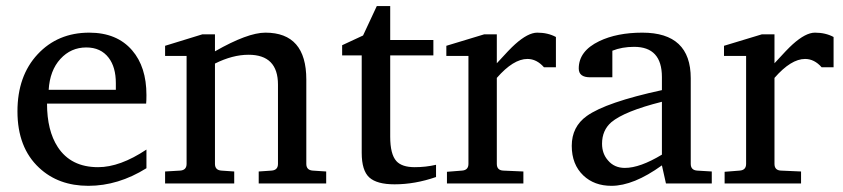

<svg xmlns="http://www.w3.org/2000/svg" viewBox="-20 -600 2756 628"><path d="M459 -49.8Q366.7 7.8 269 7.8Q170.9 7.8 107.9 -51.3Q37.1 -117.2 37.1 -235.8Q37.1 -351.6 103 -422.4Q168.9 -493.2 272 -493.2Q362.3 -493.2 412.1 -435.5Q459 -381.3 459 -289.1Q459 -270 458 -261.2H133.8Q133.8 -172.9 168.9 -119.1Q211.9 -53.2 300.8 -53.2Q372.6 -53.2 459 -110.8ZM358.9 -306.2V-328.1Q358.9 -380.4 335.4 -411.1Q309.6 -444.8 262.2 -444.8Q211.9 -444.8 177.5 -407.2Q143.1 -369.6 139.2 -306.2Z M1046.9 0H826.2V-39.1L868.2 -42Q889.2 -43.5 889.2 -64V-323.2Q889.2 -420.9 793 -420.9Q740.7 -420.9 683.1 -392.1V-64Q683.1 -43.5 704.1 -42L746.1 -39.1V0H520V-39.1L569.3 -42Q590.3 -43.5 590.3 -64V-417H520V-450.2L642.1 -487.8H683.1V-432.1Q790 -493.2 848.1 -493.2Q981.9 -493.2 981.9 -339.8V-64Q981.9 -43.5 1002.9 -42L1046.9 -39.1Z M1406.2 -21Q1337.4 2.9 1270.5 2.9Q1212.9 2.9 1188 -19.5Q1163.1 -42 1163.1 -100.1V-418.9H1099.1V-452.1L1167.5 -483.9L1212.4 -580.1H1256.3V-469.2H1397.5V-418.9H1256.3V-152.8Q1256.3 -95.7 1276.4 -73.2Q1294.4 -53.2 1336.4 -53.2Q1372.6 -53.2 1406.2 -61Z M1798.3 -379.9H1759.3Q1735.4 -407.2 1705.1 -407.2Q1659.2 -407.2 1605 -345.2V-64Q1605 -43 1626 -42L1691.9 -39.1V0H1441.9V-38.1L1491.2 -42Q1512.2 -43.5 1512.2 -64V-417H1439.9V-450.2L1564 -487.8H1605V-393.1Q1647.9 -440.4 1664.6 -455.1Q1707 -493.2 1737.3 -493.2Q1772 -493.2 1798.3 -479Z M2308.1 0H2158.2L2145 -59.1Q2052.2 7.8 1980 7.8Q1923.8 7.8 1888.2 -25.9Q1850.1 -62 1850.1 -123Q1850.1 -185.5 1899.4 -220.7Q1962.4 -265.6 2145 -305.2V-348.1Q2145 -446.8 2054.2 -446.8Q2014.6 -446.8 1982.9 -434.1V-347.2H1910.2Q1873 -347.2 1873 -376Q1873 -433.1 1939.9 -465.3Q1998 -493.2 2081.1 -493.2Q2239.3 -493.2 2239.3 -344.2V-64Q2239.3 -43.5 2260.3 -42L2308.1 -39.1ZM2145 -94.2V-267.1Q2022.5 -236.3 1979.5 -200.2Q1949.2 -173.8 1949.2 -129.9Q1949.2 -97.2 1968.8 -75.2Q1989.3 -50.8 2023.9 -50.8Q2073.2 -50.8 2145 -94.2Z M2706.5 -379.9H2667.5Q2643.6 -407.2 2613.3 -407.2Q2567.4 -407.2 2513.2 -345.2V-64Q2513.2 -43 2534.2 -42L2600.1 -39.1V0H2350.1V-38.1L2399.4 -42Q2420.4 -43.5 2420.4 -64V-417H2348.1V-450.2L2472.2 -487.8H2513.2V-393.1Q2556.2 -440.4 2572.8 -455.1Q2615.2 -493.2 2645.5 -493.2Q2680.2 -493.2 2706.5 -479Z"/></svg>

Font: Ezra SIL
Style: Regular
Weight: 400
Designer: Development by SIL's NRSI team. OpenType tables by Ralph Hancock ( hancock@dircon.co.uk )
Foundry: SIL International, Version 2.51: 2007
Version: Version 2.51, 2007